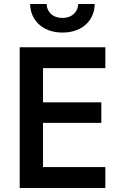

<svg xmlns="http://www.w3.org/2000/svg" viewBox="-20 -935 611 955"><path d="M130 -915C130 -842 185 -773 291 -773C397 -773 451 -842 451 -915H369C369 -887 348 -846 291 -846C232 -846 212 -887 212 -915ZM78 -700V0H504V-104H194V-324H484V-426H194V-596H504V-700Z"/></svg>

Font: Jost Medium
Style: Regular
Weight: 500
Version: Version 3.710